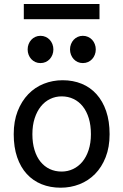

<svg xmlns="http://www.w3.org/2000/svg" viewBox="-20 -896 597 929"><path d="M136.7 -246.6Q136.7 -204.1 147 -170.4Q157.2 -136.7 176 -113.5Q194.8 -90.3 220.7 -78.1Q246.6 -65.9 278.3 -65.9Q307.6 -65.9 333.5 -78.1Q359.4 -90.3 378.7 -113.5Q397.9 -136.7 408.9 -170.4Q419.9 -204.1 419.9 -246.6Q419.9 -289.6 409.7 -323.5Q399.4 -357.4 380.6 -381.1Q361.8 -404.8 335.7 -417.2Q309.6 -429.7 278.3 -429.7Q248.5 -429.7 222.7 -417.2Q196.8 -404.8 177.7 -381.1Q158.7 -357.4 147.7 -323.5Q136.7 -289.6 136.7 -246.6ZM46.4 -246.6Q46.4 -309.6 65.4 -358.2Q84.5 -406.7 116.7 -440.2Q148.9 -473.6 191.9 -490.7Q234.9 -507.8 283.2 -507.8Q333.5 -507.8 375.2 -490.7Q417 -473.6 447 -440.2Q477.1 -406.7 493.7 -358.2Q510.3 -309.6 510.3 -246.6Q510.3 -183.6 491.2 -135.3Q472.2 -86.9 439.9 -54.2Q407.7 -21.5 364.7 -4.6Q321.8 12.2 273.4 12.2Q223.1 12.2 181.4 -4.6Q139.6 -21.5 109.6 -54.2Q79.6 -86.9 63 -135.3Q46.4 -183.6 46.4 -246.6ZM113.8 -656.7Q113.8 -670.4 118.4 -682.4Q123 -694.3 131.3 -703.4Q139.6 -712.4 150.9 -717.5Q162.1 -722.7 175.8 -722.7Q189.5 -722.7 200.9 -717.5Q212.4 -712.4 220.7 -703.4Q229 -694.3 233.6 -682.4Q238.3 -670.4 238.3 -656.7Q238.3 -643.1 233.6 -631.1Q229 -619.1 220.7 -610.1Q212.4 -601.1 200.9 -595.9Q189.5 -590.8 175.8 -590.8Q162.1 -590.8 150.9 -595.9Q139.6 -601.1 131.3 -610.1Q123 -619.1 118.4 -631.1Q113.8 -643.1 113.8 -656.7ZM318.8 -656.7Q318.8 -670.4 323.5 -682.4Q328.1 -694.3 336.4 -703.4Q344.7 -712.4 356 -717.5Q367.2 -722.7 380.9 -722.7Q394.5 -722.7 406 -717.5Q417.5 -712.4 425.8 -703.4Q434.1 -694.3 438.7 -682.4Q443.4 -670.4 443.4 -656.7Q443.4 -643.1 438.7 -631.1Q434.1 -619.1 425.8 -610.1Q417.5 -601.1 406 -595.9Q394.5 -590.8 380.9 -590.8Q367.2 -590.8 356 -595.9Q344.7 -601.1 336.4 -610.1Q328.1 -619.1 323.5 -631.1Q318.8 -643.1 318.8 -656.7ZM95.2 -876.5H461.4V-803.2H95.2Z"/></svg>

Font: Andika Basic
Style: Regular
Weight: 400
Designer: Annie Olsen & Victor Gaultney
Foundry: SIL International
Version: Version 1.000